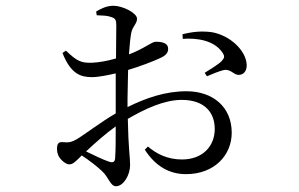

<svg xmlns="http://www.w3.org/2000/svg" viewBox="-20 -584 1040 667"><path d="M615 -449C666 -453 725 -443 753 -401C761 -389 760 -383 751 -373C742 -362 707 -341 691 -331L699 -319C715 -326 746 -339 760 -341C783 -344 793 -322 811 -324C830 -325 838 -342 837 -360C834 -410 778 -461 717 -472C681 -477 650 -474 614 -465ZM246 -100C232 -92 222 -88 202 -90C183 -92 178 -86 178 -65C178 -52 183 -39 194 -28C203 -19 212 -13 221 -13C233 -13 242 -22 264 -44C290 -27 317 -6 334 10C358 32 363 63 383 63C409 63 432 24 432 -11C432 -39 426 -66 424 -171C482 -205 550 -237 611 -237C692 -237 726 -192 726 -136C726 -76 684 -30 612 -30C561 -30 523 -50 494 -75L483 -64C519 -8 567 21 626 21C725 21 785 -45 785 -123C785 -212 720 -267 628 -267C553 -267 486 -243 423 -212V-242L425 -341C462 -352 511 -370 538 -383C556 -391 565 -402 564 -415C564 -438 534 -439 521 -439C507 -439 483 -416 428 -395C430 -427 433 -454 436 -470C441 -494 456 -501 456 -519C456 -539 406 -564 374 -564C352 -564 332 -555 314 -544L316 -531C337 -530 353 -530 366 -525C381 -520 384 -515 384 -496L383 -381C353 -372 322 -367 299 -366C261 -365 247 -372 209 -408L197 -400C226 -327 260 -316 300 -316C322 -316 355 -323 382 -329V-239V-190C330 -160 272 -115 246 -100ZM382 -145C382 -100 382 -64 380 -35C379 -21 373 -17 357 -23C336 -30 306 -45 279 -58C309 -86 347 -120 382 -145Z"/></svg>

Font: Harano Aji Mincho CN
Style: Regular
Weight: 400
Foundry: Masamichi Hosoda
Version: HaranoAjiMinchoCN-Regular version 20230610;ttx 4.39.4